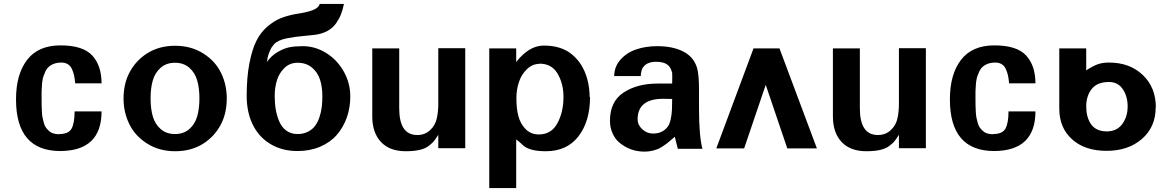

<svg xmlns="http://www.w3.org/2000/svg" viewBox="-20 -742 5849 960"><path d="M276.9 -70.8V-71.8Q322.8 -71.8 337.9 -99.1Q353 -126.5 353 -185.1H487.8Q487.8 11.7 282.2 13.2Q60.1 13.2 60.1 -245.1Q60.1 -370.6 115.7 -442.9Q171.4 -515.1 282.2 -515.1Q395.5 -515.1 441.9 -463.9Q487.8 -413.1 487.8 -325.2H356Q354 -348.6 350.3 -365.2Q346.7 -381.8 339.4 -397.5Q332 -413.1 318.8 -421.1Q305.7 -429.2 287.1 -429.2Q257.3 -429.2 236.3 -417Q215.3 -404.8 206.1 -382.8Q205.1 -379.9 202.4 -373.3Q199.7 -366.7 199 -365Q198.2 -363.3 196.5 -358.4Q194.8 -353.5 194.3 -350.6Q193.8 -347.7 192.9 -342.5Q191.9 -337.4 191.2 -332.3Q190.4 -327.1 189.9 -319.8Q188 -287.6 188 -285.2V-248Q188 -227.1 188.2 -214.8Q188.5 -202.6 189.5 -183.6Q190.4 -164.6 192.9 -153.1Q195.3 -141.6 199.5 -126.7Q203.6 -111.8 210.2 -103.3Q216.8 -94.7 225.8 -86.4Q234.9 -78.1 247.8 -74.5Q260.7 -70.8 276.9 -70.8Z M1113.8 -250Q1113.8 -174.3 1083 -117.2Q1052.2 -60.1 998 -24.9Q937.5 14.2 856 14.2Q776.4 14.2 715.3 -24.4Q654.3 -63 626 -123Q597.7 -181.2 597.7 -249Q597.7 -324.7 628.7 -381.8Q659.7 -439 713.9 -474.1Q774.4 -513.2 856 -513.2Q935.5 -513.2 996.6 -474.6Q1057.6 -436 1085.9 -376Q1113.8 -318.8 1113.8 -250ZM783.7 -96.4Q812 -71.8 855 -71.8Q897.9 -71.8 926.3 -96.4Q954.6 -121.1 965.8 -159.7Q977.1 -198.2 977.1 -250Q977.1 -301.8 965.8 -340.3Q954.6 -378.9 926.3 -403.6Q897.9 -428.2 855 -428.2Q812 -428.2 783.7 -403.6Q755.4 -378.9 744.1 -340.3Q732.9 -301.8 732.9 -250Q732.9 -198.2 744.1 -159.7Q755.4 -121.1 783.7 -96.4Z M1467.8 13.2Q1389.2 13.2 1331.1 -22.5Q1272.9 -58.1 1243.2 -120.1Q1213.4 -182.1 1213.4 -262.2Q1213.4 -354.5 1226.8 -424.3Q1240.2 -494.1 1261.5 -536.9Q1282.7 -579.6 1316.2 -608.4Q1349.6 -637.2 1382.3 -650.4Q1415 -663.6 1458.5 -671.9Q1513.7 -679.7 1543.5 -691.2Q1573.2 -702.6 1578.6 -722.2H1699.7Q1693.8 -693.8 1685.3 -671.6Q1676.8 -649.4 1660.9 -626.2Q1645 -603 1618.2 -587.9Q1591.3 -572.8 1554.7 -567.9Q1538.6 -565.9 1506.8 -563Q1475.1 -560.1 1456.5 -557.6Q1438 -555.2 1414.6 -550.5Q1391.1 -545.9 1375.2 -538.3Q1359.4 -530.8 1349.6 -520Q1341.3 -509.3 1337.4 -503.7Q1333.5 -498 1325.4 -477.5Q1317.4 -457 1314.5 -432.1Q1337.4 -464.4 1369.4 -482.7Q1401.4 -501 1429.4 -506.1Q1457.5 -511.2 1493.7 -511.2Q1555.2 -511.2 1610.1 -477.5Q1665 -443.8 1698.2 -385.5Q1731.4 -327.1 1731.4 -259.8Q1731.4 -203.1 1713.9 -153.8Q1696.3 -104.5 1663.6 -67.1Q1630.9 -29.8 1580.3 -8.3Q1529.8 13.2 1467.8 13.2ZM1353.5 -262.2Q1353.5 -225.6 1358.9 -194.1Q1364.3 -162.6 1376.7 -133.8Q1389.2 -105 1412.4 -88.4Q1435.5 -71.8 1467.8 -71.8Q1496.6 -71.8 1519 -83Q1541.5 -94.2 1554.9 -112.1Q1568.4 -129.9 1576.9 -155Q1585.4 -180.2 1588.6 -205.6Q1591.8 -231 1591.8 -259.8Q1591.8 -307.1 1580.1 -343.8Q1568.4 -380.4 1539.6 -404.3Q1510.7 -428.2 1467.8 -428.2Q1429.2 -428.2 1402.6 -402.6Q1376 -377 1364.7 -340.6Q1353.5 -304.2 1353.5 -262.2Z M2008.3 14.2H2009.3Q1928.2 14.2 1884.8 -32.2Q1841.3 -78.6 1841.3 -160.2V-500H1976.1V-200.2Q1976.1 -66.9 2066.4 -66.9Q2104.5 -66.9 2130.9 -91.6Q2157.2 -116.2 2164.1 -150.9Q2171.4 -182.6 2171.4 -222.2V-501H2306.2V-1H2171.4V-67.9Q2167.5 -62.5 2162.4 -54.4Q2157.2 -46.4 2155.3 -43.9Q2153.3 -41.5 2149.9 -36.9Q2146.5 -32.2 2143.3 -29.3Q2140.1 -26.4 2135.3 -22.2Q2130.4 -18.1 2123 -12.2Q2089.4 14.2 2008.3 14.2Z M2928.2 -256.8H2930.2Q2930.2 -136.2 2872.8 -61Q2815.4 14.2 2709 14.2Q2624.5 14.2 2592.3 -18.1Q2576.7 -33.7 2561 -44.9V198.2H2426.3V-500H2561V-432.1Q2625.5 -514.2 2699.2 -514.2Q2787.1 -514.2 2840.8 -469.2Q2894.5 -424.3 2916 -348.1Q2928.2 -303.2 2928.2 -256.8ZM2677.2 -423.8 2679.2 -422.9Q2642.6 -422.9 2615 -396.5Q2587.4 -370.1 2574.7 -332Q2562 -293.9 2562 -252Q2562 -197.8 2571.8 -161.4Q2581.5 -125 2606.4 -98.1Q2633.3 -69.8 2674.3 -69.8Q2736.8 -69.8 2767.1 -126Q2797.4 -182.1 2797.4 -256.8Q2797.4 -324.7 2767.1 -375Q2737.8 -423.8 2677.2 -423.8Z M3049.8 -361.8 3050.8 -358.9Q3050.8 -407.7 3081.8 -443.1Q3112.8 -478.5 3160.6 -494.9Q3208.5 -511.2 3266.1 -511.2Q3343.8 -511.2 3396 -484.6Q3448.2 -458 3464.8 -403.8Q3475.1 -372.1 3475.1 -290V-200.2Q3475.1 -60.5 3492.2 2H3369.1L3354 -58.1Q3348.1 -53.2 3334.2 -41.3Q3320.3 -29.3 3313 -23.7Q3305.7 -18.1 3291.7 -9Q3277.8 0 3266.1 4.4Q3254.4 8.8 3237.8 12.5Q3221.2 16.1 3203.1 16.1Q3130.9 16.1 3077.1 -28.8Q3056.6 -45.4 3043.2 -74.5Q3029.8 -103.5 3029.8 -137.2Q3029.8 -234.4 3097.2 -278.8Q3165.5 -324.2 3268.1 -324.2H3340.8Q3340.8 -328.1 3341.3 -355Q3341.8 -381.8 3338.9 -383.8Q3332.5 -409.2 3313.5 -421.1Q3294.4 -433.1 3260.7 -433.1Q3210.4 -433.1 3191.9 -399.9Q3187 -390.6 3184.1 -369.1V-361.8ZM3168 -145V-146Q3168 -117.2 3191.4 -95.7Q3214.8 -74.2 3245.1 -74.2Q3293 -74.2 3318.8 -108.9Q3328.1 -120.6 3333.5 -145.8Q3338.9 -170.9 3339.8 -194.8Q3340.8 -209 3340.8 -247.1Q3329.6 -248 3295.9 -248Q3168 -248 3168 -145Z M3561.5 0 3747.6 -500H3877.4L4064.5 0H3916.5L3808.6 -317.9L3700.7 0Z M4311.5 14.2H4312.5Q4231.4 14.2 4188 -32.2Q4144.5 -78.6 4144.5 -160.2V-500H4279.3V-200.2Q4279.3 -66.9 4369.6 -66.9Q4407.7 -66.9 4434.1 -91.6Q4460.4 -116.2 4467.3 -150.9Q4474.6 -182.6 4474.6 -222.2V-501H4609.4V-1H4474.6V-67.9Q4470.7 -62.5 4465.6 -54.4Q4460.4 -46.4 4458.5 -43.9Q4456.5 -41.5 4453.1 -36.9Q4449.7 -32.2 4446.5 -29.3Q4443.4 -26.4 4438.5 -22.2Q4433.6 -18.1 4426.3 -12.2Q4392.6 14.2 4311.5 14.2Z M4946.3 -70.8V-71.8Q4992.2 -71.8 5007.3 -99.1Q5022.5 -126.5 5022.5 -185.1H5157.2Q5157.2 11.7 4951.7 13.2Q4729.5 13.2 4729.5 -245.1Q4729.5 -370.6 4785.2 -442.9Q4840.8 -515.1 4951.7 -515.1Q5064.9 -515.1 5111.3 -463.9Q5157.2 -413.1 5157.2 -325.2H5025.4Q5023.4 -348.6 5019.8 -365.2Q5016.1 -381.8 5008.8 -397.5Q5001.5 -413.1 4988.3 -421.1Q4975.1 -429.2 4956.5 -429.2Q4926.8 -429.2 4905.8 -417Q4884.8 -404.8 4875.5 -382.8Q4874.5 -379.9 4871.8 -373.3Q4869.1 -366.7 4868.4 -365Q4867.7 -363.3 4866 -358.4Q4864.3 -353.5 4863.8 -350.6Q4863.3 -347.7 4862.3 -342.5Q4861.3 -337.4 4860.6 -332.3Q4859.9 -327.1 4859.4 -319.8Q4857.4 -287.6 4857.4 -285.2V-248Q4857.4 -227.1 4857.7 -214.8Q4857.9 -202.6 4858.9 -183.6Q4859.9 -164.6 4862.3 -153.1Q4864.7 -141.6 4868.9 -126.7Q4873 -111.8 4879.6 -103.3Q4886.2 -94.7 4895.3 -86.4Q4904.3 -78.1 4917.2 -74.5Q4930.2 -70.8 4946.3 -70.8Z M5759.3 -204.1H5758.3Q5758.3 -106.9 5689.7 -47.4Q5621.1 12.2 5513.2 12.2Q5404.3 12.2 5340.3 -45.4Q5276.4 -103 5276.4 -199.2V-500H5411.1V-390.1Q5441.9 -410.6 5466.6 -419.9Q5491.2 -429.2 5525.4 -429.2Q5628.4 -429.2 5693.8 -367.2Q5759.3 -305.2 5759.3 -204.1ZM5618.2 -210Q5618.2 -260.3 5594 -296.1Q5569.8 -332 5525.4 -332Q5465.8 -332 5438.5 -297.1Q5411.1 -262.2 5411.1 -210Q5411.1 -184.6 5416.5 -163.1Q5421.9 -141.6 5433.3 -123.5Q5444.8 -105.5 5465.3 -95.2Q5485.8 -85 5514.2 -85Q5564 -85 5591.1 -121.6Q5618.2 -158.2 5618.2 -210Z"/></svg>

Font: Perun
Style: Bold
Weight: 700
Foundry: Copyright (c) Stefan Peev, Context Ltd, 2016
Version: Version 1.0000